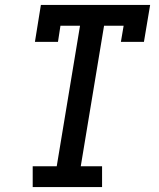

<svg xmlns="http://www.w3.org/2000/svg" viewBox="-20 -755 640 775"><path d="M112 0V-84H209L303 -651H224L214 -586H121L145 -735H586L561 -586H468L479 -651H400L306 -84H392V0Z"/></svg>

Font: Iosevka Slab MdExObl
Style: Regular
Weight: 500
Width: 7
Italic angle: -9°
Monospace: yes
Designer: Belleve Invis
Foundry: Belleve Invis
Version: Version 11.1.1; ttfautohint (v1.8.3)